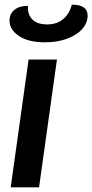

<svg xmlns="http://www.w3.org/2000/svg" viewBox="-20 -806 397 826"><path d="M103 -550H225L148 0H26ZM21 -717Q21 -747 42.5 -764Q64 -781 100 -781Q98 -744 119 -722.5Q140 -701 183 -701Q225 -701 252 -724Q279 -747 289 -786Q357 -786 357 -739Q357 -708 334.5 -682Q312 -656 270 -640Q228 -624 174 -624Q101 -624 61 -651.5Q21 -679 21 -717Z"/></svg>

Font: Krub SemiBold
Style: Italic
Weight: 600
Italic angle: -8°
Designer: Ekaluck Peanpanawate
Foundry: Cadson Demak Co.,Ltd.
Version: Version 1.000; ttfautohint (v1.6)